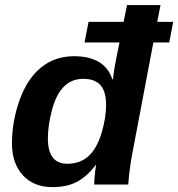

<svg xmlns="http://www.w3.org/2000/svg" viewBox="-20 -745 719 775"><path d="M365.7 -78.1Q331.1 -32.7 290.8 -11.2Q250.5 10.3 191.4 10.3Q116.2 10.3 72.3 -37.6Q28.3 -85.4 28.3 -166Q28.3 -254.9 59.1 -341.1Q89.8 -427.2 145.8 -472.7Q201.7 -518.1 278.8 -518.1Q340.8 -518.1 379.9 -494.4Q418.9 -470.7 433.1 -425.3H436Q437 -436 440.2 -458.3Q443.4 -480.5 450.2 -514.2L462.4 -573.7H321.3L337.4 -656.7H479L492.7 -724.6H627.9L614.7 -656.7H679.2L663.1 -573.7H599.1L511.7 -112.8Q502 -58.1 497.6 0H360.4Q360.4 -30.8 367.7 -78.1ZM251.5 -84Q303.2 -84 336.9 -114.5Q370.6 -145 389.4 -206.5Q408.2 -268.1 408.2 -320.3Q408.2 -376.5 385.3 -401.6Q362.3 -426.8 316.4 -426.8Q269 -426.8 237.8 -395.3Q206.5 -363.8 189.9 -301.3Q173.3 -238.8 173.3 -186.5Q173.3 -84 251.5 -84Z"/></svg>

Font: Liberation Sans
Style: Bold Italic
Weight: 700
Italic angle: -12°
Designer: Steve Matteson
Foundry: Ascender Corporation
Version: Version 2.1.5